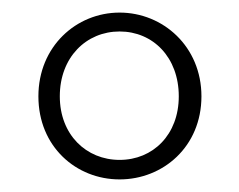

<svg xmlns="http://www.w3.org/2000/svg" viewBox="-20 -762 379 305"><path d="M170 -508C117 -508 75 -548 75 -609C75 -671 117 -712 170 -712C223 -712 264 -671 264 -609C264 -548 223 -508 170 -508ZM170 -477C239 -477 300 -529 300 -609C300 -688 239 -742 170 -742C101 -742 41 -688 41 -609C41 -529 101 -477 170 -477Z"/></svg>

Font: Noto Serif HK Light
Style: Regular
Weight: 300
Designer: Ryoko NISHIZUKA 西塚涼子 (kana & ideographs); Frank Grießhammer (Latin, Greek & Cyrillic); Wenlong ZHANG 张文龙 (bopomofo); San
Foundry: Adobe
Version: Version 2.001;hotconv 1.1.0;makeotfexe 2.6.0